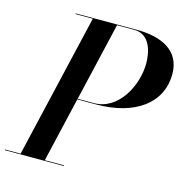

<svg xmlns="http://www.w3.org/2000/svg" viewBox="-150 -853 927 957"><g transform="rotate(15 313.0 -375.0)"><path d="M-41 -3.5V0H264V-3.5H164.5L242.5 -338H339C540 -338 667.5 -432 667.5 -582C667.5 -702 570 -750 439 -750H124V-746.5H213L39.5 -3.5ZM426.5 -746.5C509.5 -746.5 528 -658.5 528 -599.5C528 -490.5 457 -341.5 326.5 -341.5H243.5L338 -746.5Z"/></g></svg>

Font: Bodoni* 48pt Medium
Style: Italic
Weight: 500
Italic angle: -13°
Version: Version 2.3